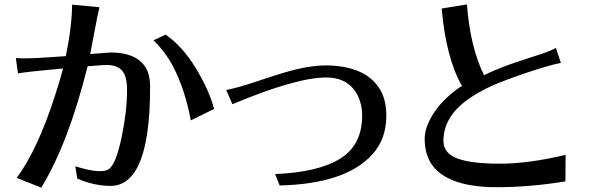

<svg xmlns="http://www.w3.org/2000/svg" viewBox="-20 -814 2686 870"><path d="M51.8 -550.8Q65.4 -549.8 78.1 -549.8H102.5Q146.5 -549.8 278.3 -559.6Q306.6 -699.2 306.6 -793L430.7 -781.2Q420.9 -741.2 408.2 -671.4Q395.5 -601.6 388.7 -569.3L482.4 -576.2Q591.8 -576.2 635.7 -514.6Q660.2 -480.5 660.2 -419.9Q660.2 28.3 480.5 28.3Q406.2 28.3 330.1 -4.9L321.3 -60.5Q445.3 -21.5 476.6 -50.8Q506.8 -76.2 531.2 -192.9Q555.7 -309.6 555.7 -406.2Q555.7 -469.7 532.7 -494.6Q509.8 -519.5 463.9 -519.5Q450.2 -519.5 426.3 -517.6Q402.3 -515.6 377 -513.7Q290 -165 167 36.1L55.7 -7.8Q152.3 -138.7 231.4 -387.7Q252.9 -453.1 265.6 -503.9Q95.7 -488.3 61.5 -481.4ZM675.8 -631.8 730.5 -657.2Q805.7 -605.5 866.2 -506.8Q926.8 -408.2 950.2 -320.3L844.7 -268.6Q817.4 -413.1 762.7 -515.6Q729.5 -578.1 675.8 -631.8Z M1004.9 -406.2Q1056.6 -416 1136.7 -442.9Q1216.8 -469.7 1265.6 -484.4Q1377 -517.6 1456.1 -517.6Q1535.2 -517.6 1596.2 -494.6Q1657.2 -471.7 1693.8 -421.4Q1730.5 -371.1 1730.5 -289.1Q1730.5 -185.5 1668.9 -116.2Q1547.9 19.5 1247.1 26.4L1226.6 -25.4Q1421.9 -33.2 1521.5 -95.2Q1621.1 -157.2 1621.1 -291Q1621.1 -338.9 1602.5 -377.9Q1561.5 -462.9 1458 -462.9Q1322.3 -462.9 1033.2 -341.8Z M1904.3 -183.6Q1904.3 -242.2 1950.2 -308.6Q1996.1 -375 2073.2 -424.8Q2001 -550.8 1981.4 -775.4L2095.7 -793.9Q2110.4 -601.6 2172.9 -473.6Q2244.1 -506.8 2310.5 -529.3L2402.3 -559.6Q2464.8 -578.1 2499 -596.7L2521.5 -529.3Q2460.9 -516.6 2361.8 -482.9Q2262.7 -449.2 2205.1 -423.3Q2147.5 -397.5 2098.6 -362.3Q1989.3 -284.2 1989.3 -174.8Q1989.3 -120.1 2051.8 -96.2Q2114.3 -72.3 2244.6 -72.3Q2375 -72.3 2543 -112.3L2542 7.8Q2383.8 34.2 2230.5 34.2Q2023.4 34.2 1946.3 -55.7Q1905.3 -103.5 1904.3 -183.6Z"/></svg>

Font: GenEi LateMin P v2
Style: Medium
Weight: 500
Designer: o_tamon (Modified)
Foundry: o_tamon / Adobe Systems Incorporated / FONT 910 / Philipp H. Poll
Version: Version 2.1;Original Version 1.004